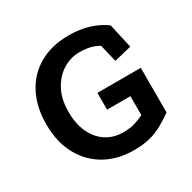

<svg xmlns="http://www.w3.org/2000/svg" viewBox="-142 -750 911 912"><g transform="rotate(-30 313.0 -294.0)"><path d="M565 -58Q533 -36 501.5 -18Q470 0 432 10Q394 20 342 20Q254 20 186.5 -18Q119 -56 80.5 -126.5Q42 -197 42 -294Q42 -389 78.5 -459.5Q115 -530 183 -569Q251 -608 345 -608Q405 -608 455 -592.5Q505 -577 542 -549L572 -415L477 -392L454 -488Q430 -502 404.5 -507.5Q379 -513 348 -513Q300 -513 257.5 -486.5Q215 -460 189 -411Q163 -362 163 -294Q163 -226 186 -178Q209 -130 249 -104.5Q289 -79 340 -79Q376 -79 402 -86.5Q428 -94 455 -107V-211H327V-303H565Z"/></g></svg>

Font: Podkova
Style: Bold
Weight: 700
Designer: Ilya Yudin
Foundry: Cyreal (www.cyreal.org)
Version: Version 2.102; ttfautohint (v1.8.1.43-b0c9)